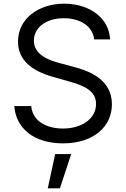

<svg xmlns="http://www.w3.org/2000/svg" viewBox="-20 -757 678 1031"><path d="M485.8 -545.5H571C567.1 -655.2 465.9 -737.2 325.3 -737.2C186.1 -737.2 76.7 -656.2 76.7 -534.1C76.7 -436.1 147.7 -377.8 261.4 -345.2L350.9 -319.6C427.6 -298.3 495.7 -271.3 495.7 -198.9C495.7 -119.3 419 -66.8 318.2 -66.8C231.5 -66.8 154.8 -105.1 147.7 -187.5H56.8C65.3 -68.2 161.9 12.8 318.2 12.8C485.8 12.8 581 -79.5 581 -197.4C581 -333.8 451.7 -377.8 376.4 -397.7L302.6 -417.6C248.6 -431.8 161.9 -460.2 161.9 -538.4C161.9 -608 225.9 -659.1 322.4 -659.1C410.5 -659.1 477.3 -617.2 485.8 -545.5ZM236.5 254.3H301.8L362.2 70.3H276.3Z"/></svg>

Font: Karasuma Gothic
Style: Regular
Weight: 400
Designer: Rasmus Andersson, Ryoko Nishizuka
Foundry: Genbu
Version: Version 1.00